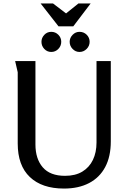

<svg xmlns="http://www.w3.org/2000/svg" viewBox="-20 -1084 747 1116"><path d="M186 -729V-244Q186 -161 228.5 -111.5Q271 -62 358 -62Q418 -62 458.5 -86.5Q499 -111 520 -154.5Q541 -198 541 -256V-729H624V-262Q624 -174 591.5 -113Q559 -52 498 -20Q437 12 352 12Q224 12 153.5 -55Q83 -122 83 -250V-664L68 -729ZM336 -841Q336 -817 319 -799.5Q302 -782 278 -782Q254 -782 237.5 -799.5Q221 -817 221 -841Q221 -864 237.5 -881.5Q254 -899 278 -899Q302 -899 319 -882Q336 -865 336 -841ZM501 -841Q501 -817 483.5 -799.5Q466 -782 442 -782Q419 -782 402 -799.5Q385 -817 385 -841Q385 -864 402 -881.5Q419 -899 442 -899Q467 -899 484 -882Q501 -865 501 -841ZM364 -1006 436 -1064H507L406 -931H320L216 -1064H288Z"/></svg>

Font: Rosario Medium
Style: Regular
Weight: 500
Version: Version 1.201